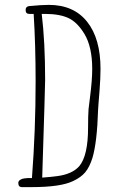

<svg xmlns="http://www.w3.org/2000/svg" viewBox="-20 -762 485 787"><path d="M341 -239Q341 -124 305 -81Q276 -48 214 -40Q193 -37 153 -34Q165 -409 165 -434Q165 -590 151 -705H164Q224 -705 260.5 -688Q297 -671 326 -623Q358 -570 358 -479Q358 -434 349 -364Q345 -335 343 -315Q341 -289 341 -239ZM111 -32H102H91Q88 -31 81 -31Q71 -30 63 -25Q55 -20 55 -12Q55 5 70 5H109Q229 5 280 -20Q312 -35 329.5 -56Q347 -77 359 -115Q378 -179 382 -311Q382 -314 384 -340.5Q386 -367 388 -390Q392 -442 392 -480Q392 -604 337 -673Q282 -742 180 -742Q151 -742 99 -737Q85 -735 85 -721Q85 -705 100 -705H118Q126 -577 126 -429Q126 -228 111 -33Z"/></svg>

Font: Neythal
Style: Regular
Weight: 400
Designer: Tharique Azeez
Foundry: Tharique Azeez
Version: Version 0.44